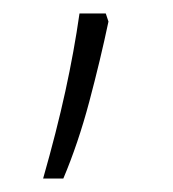

<svg xmlns="http://www.w3.org/2000/svg" viewBox="-20 -136 257 285"><path d="M44 129Q64 59 77 -0.5Q90 -60 98 -116H137L141 -104Q129 -47 112.5 15Q96 77 74 129Z"/></svg>

Font: Noto Sans Devanagari ExtraCondensed ExtraLight
Style: Regular
Weight: 200
Width: 2
Designer: Jelle Bosma - Monotype Design Team
Foundry: Monotype Imaging Inc.
Version: Version 2.004; ttfautohint (v1.8.4.7-5d5b)